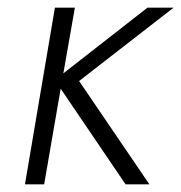

<svg xmlns="http://www.w3.org/2000/svg" viewBox="-20 -480 472 500"><path d="M123 -460 45 0H95L138 -249L307 0H369L186 -269L432 -460H364L145 -289L175 -460Z"/></svg>

Font: Jost Light
Style: Italic
Weight: 300
Italic angle: -5°
Version: Version 3.710